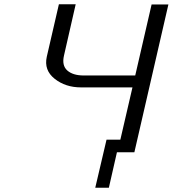

<svg xmlns="http://www.w3.org/2000/svg" viewBox="-20 -716 812 903"><path d="M200 -449 257 -696H336L281 -455Q270 -408 296.5 -384.5Q323 -361 374 -361H616L693 -695H772L612 0H530L492 167H428L481 -59H546L603 -305H361Q288 -305 237 -345.5Q186 -386 200 -449Z"/></svg>

Font: Coval
Style: ExtraLight Italic
Weight: 200
Foundry: Context Ltd
Version: Version 001.000